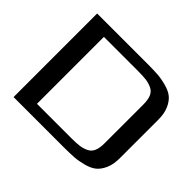

<svg xmlns="http://www.w3.org/2000/svg" viewBox="-162 -975 1207 1207"><g transform="rotate(45 442.0 -371.5)"><path d="M824 -544V-199Q824 -145 807 -107Q790 -69 765 -48.5Q740 -28 697 -16.5Q654 -5 617 -2.5Q580 0 524 0H80V-743H524Q580 -743 617 -740.5Q654 -738 697 -726.5Q740 -715 765 -694.5Q790 -674 807 -636Q824 -598 824 -544ZM214 -74H517Q563 -74 590 -77.5Q617 -81 642.5 -93Q668 -105 679 -131Q690 -157 690 -199V-544Q690 -586 679 -612Q668 -638 642.5 -650Q617 -662 590 -665.5Q563 -669 517 -669H214Z"/></g></svg>

Font: Aneo
Style: Regular
Weight: 400
Designer: Anastasios Pappas
Foundry: Anastasios Pappas
Version: Version 1.000